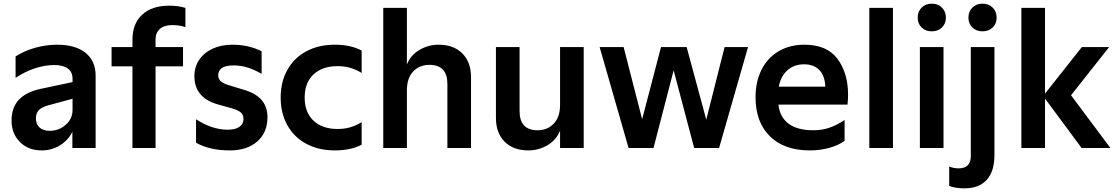

<svg xmlns="http://www.w3.org/2000/svg" viewBox="-20 -808 6081 1048"><path d="M43 -150Q43 -221 83 -263.5Q123 -306 202 -323L376 -360V-378Q376 -415 350 -434Q324 -453 277 -453Q224 -453 169 -434.5Q114 -416 65 -383V-500Q111 -530 171 -547Q231 -564 292 -564Q391 -564 446.5 -520Q502 -476 502 -394V0H375V-89Q352 -42 307 -14.5Q262 13 208 13Q134 13 88.5 -33Q43 -79 43 -150ZM251 -94Q302 -94 339 -127Q376 -160 376 -208V-269L243 -233Q207 -223 191.5 -206.5Q176 -190 176 -162Q176 -131 195.5 -112.5Q215 -94 251 -94Z M904 -777Q954 -777 992 -765V-660Q962 -671 920 -671Q876 -671 852.5 -650Q829 -629 829 -592V-551H979V-446H829V0H703V-446H589V-551H703V-591Q703 -679 756 -728Q809 -777 904 -777Z M1050 -29V-157Q1138 -100 1222 -100Q1264 -100 1286.5 -115.5Q1309 -131 1309 -158Q1309 -181 1294.5 -194Q1280 -207 1245 -217L1173 -237Q1041 -273 1041 -392Q1041 -442 1067 -481Q1093 -520 1140 -542Q1187 -564 1248 -564Q1338 -564 1408 -528V-405Q1366 -429 1329.5 -440Q1293 -451 1255 -451Q1211 -451 1191 -436.5Q1171 -422 1171 -398Q1171 -378 1184.5 -365Q1198 -352 1229 -343L1317 -316Q1440 -279 1440 -168Q1440 -85 1384.5 -36Q1329 13 1234 13Q1124 13 1050 -29Z M1512 -276Q1512 -361 1548.5 -426.5Q1585 -492 1652 -528Q1719 -564 1808 -564Q1895 -564 1954 -532V-410Q1922 -429 1891 -438Q1860 -447 1823 -447Q1739 -447 1691 -401.5Q1643 -356 1643 -276Q1643 -195 1691 -149.5Q1739 -104 1823 -104Q1860 -104 1891 -113Q1922 -122 1954 -141V-18Q1894 13 1808 13Q1719 13 1652 -23Q1585 -59 1548.5 -124.5Q1512 -190 1512 -276Z M2072 -765H2201V-456Q2221 -507 2269.5 -535.5Q2318 -564 2374 -564Q2456 -564 2503.5 -516.5Q2551 -469 2551 -387V0H2422V-349Q2422 -454 2324 -454Q2270 -454 2235.5 -418Q2201 -382 2201 -315V0H2072Z M3166 0H3037V-95Q3017 -44 2968.5 -15.5Q2920 13 2864 13Q2782 13 2734.5 -34.5Q2687 -82 2687 -164V-551H2816V-202Q2816 -97 2914 -97Q2968 -97 3002.5 -133Q3037 -169 3037 -236V-551H3166Z M3253 -551H3384L3485 -157L3588 -551H3728L3835 -155L3935 -551H4063L3905 0H3769L3657 -424L3547 0H3411Z M4104 -277Q4104 -362 4136.5 -427Q4169 -492 4229.5 -528Q4290 -564 4371 -564Q4494 -564 4551.5 -486.5Q4609 -409 4609 -291Q4609 -264 4606 -237H4229Q4236 -170 4283.5 -133.5Q4331 -97 4420 -97Q4467 -97 4507.5 -111Q4548 -125 4590 -153V-39Q4555 -14 4505 -0.5Q4455 13 4401 13Q4260 13 4182 -64.5Q4104 -142 4104 -277ZM4485 -335Q4482 -396 4451.5 -426.5Q4421 -457 4369 -457Q4314 -457 4277.5 -424Q4241 -391 4231 -335Z M4725 -765H4854V0H4725Z M5001 -551H5130V0H5001ZM4989 -712Q4989 -745 5010.5 -766.5Q5032 -788 5066 -788Q5100 -788 5121.5 -766.5Q5143 -745 5143 -712Q5143 -679 5121.5 -658Q5100 -637 5066 -637Q5032 -637 5010.5 -658Q4989 -679 4989 -712Z M5161 207V101Q5186 111 5212 111Q5279 111 5279 44V-551H5408V40Q5408 127 5366 173.5Q5324 220 5245 220Q5195 220 5161 207ZM5266 -712Q5266 -745 5287.5 -766.5Q5309 -788 5343 -788Q5377 -788 5398.5 -766.5Q5420 -745 5420 -712Q5420 -679 5398.5 -658Q5377 -637 5343 -637Q5309 -637 5287.5 -658Q5266 -679 5266 -712Z M5684 -270V0H5555V-765H5684V-297L5885 -551H6034L5826 -288L6041 0H5884Z"/></svg>

Font: Application Semibold
Style: Regular
Weight: 600
Designer: Wei Huang
Foundry: Wei Huang
Version: Version 0.012